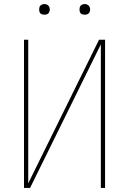

<svg xmlns="http://www.w3.org/2000/svg" viewBox="-20 -932 640 952"><path d="M99 0V-735H120V-23L471 -735H501V0H480V-712L129 0ZM400 -859Q395 -859 389.5 -860.5Q384 -862 380.5 -865.5Q377 -869 375.5 -874.5Q374 -880 374 -885Q374 -890 375.5 -895.5Q377 -901 380.5 -904.5Q384 -908 389.5 -910Q395 -912 400 -912Q405 -912 410.5 -910Q416 -908 419.5 -904.5Q423 -901 425 -895.5Q427 -890 427 -885Q427 -880 425 -874.5Q423 -869 419.5 -865.5Q416 -862 410.5 -860.5Q405 -859 400 -859ZM200 -859Q195 -859 189.5 -860.5Q184 -862 180.5 -865.5Q177 -869 175.5 -874.5Q174 -880 174 -885Q174 -890 175.5 -895.5Q177 -901 180.5 -904.5Q184 -908 189.5 -910Q195 -912 200 -912Q205 -912 210.5 -910Q216 -908 219.5 -904.5Q223 -901 225 -895.5Q227 -890 227 -885Q227 -880 225 -874.5Q223 -869 219.5 -865.5Q216 -862 210.5 -860.5Q205 -859 200 -859Z"/></svg>

Font: Zed Sans Thin Extended
Style: Regular
Weight: 100
Width: 7
Designer: Belleve Invis
Foundry: Belleve Invis
Version: Version 1.0.0; ttfautohint (v1.8.4)